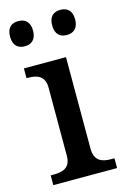

<svg xmlns="http://www.w3.org/2000/svg" viewBox="-115 -800 560 855"><g transform="rotate(-15 164.5 -373.0)"><path d="M253 -630C282 -630 306 -646 306 -688C306 -731 282 -746 253 -746C223 -746 200 -731 200 -688C200 -646 223 -630 253 -630ZM59 -630C88 -630 112 -646 112 -688C112 -731 88 -746 59 -746C29 -746 6 -731 6 -688C6 -646 29 -630 59 -630ZM21 0H315V-45H302C261 -45 223 -54 223 -115V-536H29V-491H34C74 -491 113 -482 113 -425V-111C113 -53 74 -45 34 -45H21Z"/></g></svg>

Font: Noto Serif Vithkuqi Medium
Style: Regular
Weight: 500
Version: Version 1.005